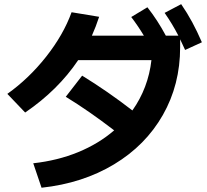

<svg xmlns="http://www.w3.org/2000/svg" viewBox="-20 -838 978 905"><path d="M518.1 -223.6Q396.5 -316.9 290 -381.8L367.2 -481.4Q487.3 -407.7 604 -317.4Q641.1 -369.6 663.8 -429.4Q686.5 -489.3 693.8 -554.7H348.6Q253.9 -413.6 98.6 -307.6L14.6 -395.5Q116.2 -467.8 197.5 -570.8Q278.8 -673.8 317.4 -780.3L447.3 -758.8Q431.6 -710.9 413.1 -669.9H658.2Q629.9 -716.8 598.6 -757.8L674.8 -803.7Q723.1 -742.2 761.7 -669.9H820.8Q791 -727.5 755.9 -777.3L834 -818.4Q862.8 -776.4 886 -733.4Q909.2 -690.4 931.6 -638.7L852.5 -602.5Q838.9 -633.3 829.1 -652.8V-615.2Q829.1 -439 747.6 -295.9Q666 -152.8 517.8 -63.5Q369.6 25.9 175.8 46.9L136.7 -68.4Q251.5 -81.1 348.4 -120.8Q445.3 -160.6 518.1 -223.6Z"/></svg>

Font: Pretendard JP
Style: Bold
Weight: 700
Designer: Base glyphs from Inter by Rasmus Andersson; Hangeul glyphs from Noto Sans CJK(Source Han Sans) by Jang Soo-young and Kan
Foundry: Kil Hyung-jin
Version: Version 1.309